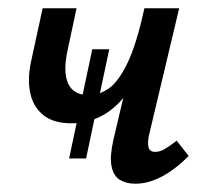

<svg xmlns="http://www.w3.org/2000/svg" viewBox="-20 -438 502 464"><path d="M153 -140Q109 -140 84.5 -160Q60 -180 53 -213.5Q46 -247 55 -289L83 -418H165L143 -315Q132 -263 145 -235.5Q158 -208 195 -208Q219 -208 242.5 -224Q266 -240 288 -285.5Q310 -331 329 -418H367Q352 -347 331 -294.5Q310 -242 283 -207.5Q256 -173 223 -156.5Q190 -140 153 -140ZM307 6Q285 6 269.5 -3.5Q254 -13 249.5 -36.5Q245 -60 254 -100L329 -418H413L340 -111Q336 -93 339 -82Q342 -71 355 -71Q366 -71 377.5 -77.5Q389 -84 407 -98L436 -61Q403 -28 370.5 -11Q338 6 307 6ZM147 -55 203 -319H244L188 -55Z"/></svg>

Font: Ysabeau SemiBold
Style: Italic
Weight: 600
Italic angle: -12°
Designer: Christian Thalmann (Catharsis Fonts)
Version: Version 2.002